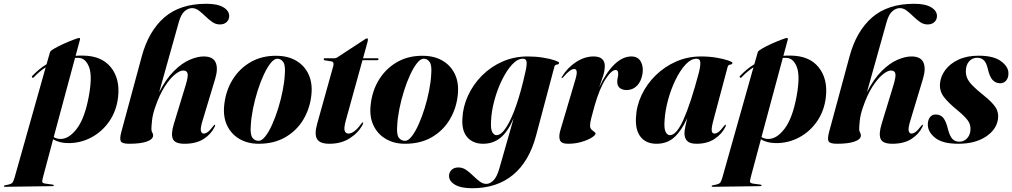

<svg xmlns="http://www.w3.org/2000/svg" viewBox="-128 -752 5361 1017"><path d="M51 -342.5Q46.5 -338 42.5 -341.5Q38.5 -345.5 44 -351Q61 -368.5 79.2 -383.8Q97.5 -399 118.5 -411.5L137 -476Q139 -483 160.8 -495.5Q182.5 -508 211 -520.8Q239.5 -533.5 262.8 -542.2Q286 -551 291 -551Q298 -551 295.5 -541.5L272.5 -456.5Q291.5 -458 311.5 -457.5Q410.5 -456.5 459.5 -395.2Q508.5 -334 497.5 -237.5Q489 -164.5 451 -109.5Q413 -54.5 355.8 -24Q298.5 6.5 233 6Q184.5 5.5 153.5 -14.5L102 178Q96.5 198 95.5 208Q94.5 218 111.5 220.5L149 225.5Q157 226.5 157 230Q157 234 150 234L-102 237.5Q-107.5 237.5 -107.5 234Q-107.5 231 -101.5 229.5Q-72 224.5 -64.5 217.8Q-57 211 -51 189.5L114 -395.5Q80.5 -374 51 -342.5ZM191.5 -16Q237 -15 279.2 -70.8Q321.5 -126.5 343 -245Q362 -350.5 343.5 -397.5Q325 -444.5 288 -445.5Q278.5 -446 269.5 -445.5L156.5 -26Q172.5 -16 191.5 -16Z M693 -181Q680.5 -145 677.2 -113.5Q674 -82 674 -68Q674 -57 678.5 -50.2Q683 -43.5 683 -34.5Q683 -14.5 650.2 -2.5Q617.5 9.5 556.5 9.5Q518.5 9.5 511.8 -3.8Q505 -17 514.5 -52.5L623 -453.5Q659 -587 742.2 -659.5Q825.5 -732 965 -732Q1024 -732 1055 -713.5Q1086 -695 1086 -667Q1086 -648.5 1072.8 -635.5Q1059.5 -622.5 1036.5 -622.5Q1014.5 -622.5 995.8 -635.8Q977 -649 959.8 -666Q942.5 -683 925.2 -696Q908 -709 889.5 -709Q869 -709 849.8 -692.5Q830.5 -676 819 -634.5L715 -263.5Q751.5 -334.5 793.5 -376Q835.5 -417.5 876.5 -435.2Q917.5 -453 951 -453Q1000 -453 1014.2 -421.2Q1028.5 -389.5 1011.5 -333.5L945.5 -115Q932.5 -72.5 936.2 -58.5Q940 -44.5 951 -44.5Q961 -44.5 972.8 -53Q984.5 -61.5 1001.5 -84Q1007.5 -92 1009.5 -91.5Q1014.5 -91.5 1008.5 -79Q989.5 -40.5 950 -15.5Q910.5 9.5 849.5 9.5Q798.5 9.5 787.5 -16.5Q776.5 -42.5 793 -96L856 -302.5Q869.5 -347.5 865.5 -363Q861.5 -378.5 842 -378.5Q824.5 -378.5 798.2 -357.2Q772 -336 744 -292.5Q716 -249 693 -181Z M1337 -456.5Q1398 -456 1442 -429.8Q1486 -403.5 1507.2 -356.5Q1528.5 -309.5 1521 -246Q1513 -175.5 1478 -117.5Q1443 -59.5 1383.2 -25Q1323.5 9.5 1242 9.5Q1184.5 9.5 1140.8 -15.8Q1097 -41 1074.8 -87.8Q1052.5 -134.5 1060 -198.5Q1068.5 -273.5 1105.2 -332Q1142 -390.5 1201.2 -424Q1260.5 -457.5 1337 -456.5ZM1242 -6Q1259 -6 1277.5 -29.8Q1296 -53.5 1313.5 -92.2Q1331 -131 1345.5 -177.8Q1360 -224.5 1369.2 -271.5Q1378.5 -318.5 1380.5 -357Q1384.5 -404 1373.2 -422Q1362 -440 1342 -441Q1324.5 -441.5 1305.8 -418Q1287 -394.5 1269 -355.8Q1251 -317 1236.2 -270Q1221.5 -223 1212 -175.5Q1202.5 -128 1200.5 -88Q1196.5 -40 1208.8 -23Q1221 -6 1242 -6Z M1627 -427 1592 -432.5Q1586.5 -434 1586.5 -438.5Q1586.5 -443.5 1593 -443.5H1644.5Q1651.5 -443.5 1658.5 -448L1806 -544.5Q1811 -548.5 1816.5 -548.5Q1821 -548.5 1821 -542Q1821 -538.5 1819 -530.5L1795 -443.5H1870.5Q1877 -443.5 1877 -438.5Q1877 -433 1867.5 -433H1792L1703.5 -113Q1692.5 -72.5 1698 -58.5Q1703.5 -44.5 1717.5 -44.5Q1748 -44.5 1785 -96Q1790.5 -104 1793.5 -103.5Q1798.5 -103.5 1792.5 -91Q1770 -48.5 1724.5 -19.5Q1679 9.5 1617 9.5Q1566 9.5 1551.2 -15.8Q1536.5 -41 1552 -96.5L1637 -401Q1643.5 -424.5 1627 -427Z M2112.5 -456.5Q2173.5 -456 2217.5 -429.8Q2261.5 -403.5 2282.8 -356.5Q2304 -309.5 2296.5 -246Q2288.5 -175.5 2253.5 -117.5Q2218.5 -59.5 2158.8 -25Q2099 9.5 2017.5 9.5Q1960 9.5 1916.2 -15.8Q1872.5 -41 1850.2 -87.8Q1828 -134.5 1835.5 -198.5Q1844 -273.5 1880.8 -332Q1917.5 -390.5 1976.8 -424Q2036 -457.5 2112.5 -456.5ZM2017.5 -6Q2034.5 -6 2053 -29.8Q2071.5 -53.5 2089 -92.2Q2106.5 -131 2121 -177.8Q2135.5 -224.5 2144.8 -271.5Q2154 -318.5 2156 -357Q2160 -404 2148.8 -422Q2137.5 -440 2117.5 -441Q2100 -441.5 2081.2 -418Q2062.5 -394.5 2044.5 -355.8Q2026.5 -317 2011.8 -270Q1997 -223 1987.5 -175.5Q1978 -128 1976 -88Q1972 -40 1984.2 -23Q1996.5 -6 2017.5 -6Z M2711 -32Q2674.5 104 2589 174.5Q2503.5 245 2373 245Q2313 245 2281.8 226.2Q2250.5 207.5 2250.5 180Q2250.5 161.5 2263.5 148.2Q2276.5 135 2300.5 135Q2322.5 135 2341.5 148.2Q2360.5 161.5 2378 178.8Q2395.5 196 2412.8 209Q2430 222 2448 222Q2468 222 2486.5 202.8Q2505 183.5 2517.5 138.5L2593 -126Q2562.5 -54.5 2523.2 -22.5Q2484 9.5 2431 9.5Q2378.5 9.5 2348.2 -23.8Q2318 -57 2321 -121Q2323.5 -185.5 2350.8 -245Q2378 -304.5 2424.8 -351.5Q2471.5 -398.5 2533.5 -425.8Q2595.5 -453 2667 -453Q2710 -453 2748.2 -446.8Q2786.5 -440.5 2810 -432.5Q2833.5 -424.5 2833.5 -419.5Q2833.5 -411 2822.2 -410Q2811 -409 2808.5 -398.5ZM2473 -110Q2470.5 -66 2480.2 -51Q2490 -36 2501.5 -36Q2527.5 -36 2555 -79.8Q2582.5 -123.5 2608 -198.5Q2633.5 -273.5 2654 -367Q2662.5 -401 2661.5 -421Q2660.5 -441 2641.5 -441Q2613 -441 2584.2 -409.8Q2555.5 -378.5 2531 -328.5Q2506.5 -278.5 2490.8 -220.8Q2475 -163 2473 -110Z M2847.5 -338Q2844.5 -338.5 2848.5 -345.5Q2877.5 -393.5 2923 -423.2Q2968.5 -453 3016 -453Q3047 -453 3061.2 -439.5Q3075.5 -426 3075.5 -403.5Q3075.5 -377.5 3066.5 -349.5Q3057.5 -321.5 3045.5 -288.5Q3081 -366 3125.2 -409.5Q3169.5 -453 3216.5 -453Q3250.5 -453 3265.8 -426.5Q3281 -400 3275.5 -362.5Q3268.5 -320 3245.8 -297.5Q3223 -275 3191.5 -275Q3169 -275 3155.2 -285.8Q3141.5 -296.5 3141.5 -319Q3141.5 -330.5 3144 -341.2Q3146.5 -352 3146.5 -361.5Q3146.5 -381.5 3133 -381.5Q3111.5 -381.5 3080 -333.5Q3048.5 -285.5 3021.5 -192Q3011.5 -155.5 3004.5 -129Q2997.5 -102.5 2997.5 -87Q2997.5 -73.5 3004.8 -66.2Q3012 -59 3019.2 -54.2Q3026.5 -49.5 3026.5 -44.5Q3026.5 -36 3006.2 -23.2Q2986 -10.5 2952.8 -0.5Q2919.5 9.5 2880.5 9.5Q2845.5 9.5 2838 -9.5Q2830.5 -28.5 2840 -61.5L2917.5 -323Q2928.5 -358.5 2926.8 -372.5Q2925 -386.5 2913.5 -386.5Q2903.5 -386.5 2890.5 -377.5Q2877.5 -368.5 2855.5 -343.5Q2850.5 -338 2847.5 -338Z M3651.5 -118Q3639.5 -73 3642 -58.8Q3644.5 -44.5 3656.5 -44.5Q3666.5 -44.5 3678 -53Q3689.5 -61.5 3706.5 -84Q3712.5 -92 3715 -91.5Q3719.5 -91.5 3714 -79Q3694.5 -40.5 3655.8 -15.5Q3617 9.5 3562 9.5Q3526.5 9.5 3512 -5.2Q3497.5 -20 3497.5 -46.5Q3497.5 -58.5 3501.8 -80Q3506 -101.5 3512 -126Q3482 -60 3444 -25.2Q3406 9.5 3349.5 9.5Q3295 9.5 3266 -26Q3237 -61.5 3240.5 -128Q3243 -190.5 3270.5 -248.8Q3298 -307 3345 -353Q3392 -399 3453.2 -426Q3514.5 -453 3585 -453Q3629 -453 3667 -446.5Q3705 -440 3728.2 -432Q3751.5 -424 3751.5 -419.5Q3751.5 -411 3740.2 -409.8Q3729 -408.5 3726.5 -398.5ZM3392 -112.5Q3389 -69.5 3398 -52.8Q3407 -36 3420.5 -36Q3455.5 -36 3493 -120.2Q3530.5 -204.5 3573.5 -366Q3582.5 -401 3581.5 -421Q3580.5 -441 3561 -441Q3532 -441 3503.2 -410Q3474.5 -379 3450.2 -329.2Q3426 -279.5 3410.5 -222.2Q3395 -165 3392 -112.5Z M3800 -342.5Q3795.5 -338 3791.5 -341.5Q3787.5 -345.5 3793 -351Q3810 -368.5 3828.2 -383.8Q3846.5 -399 3867.5 -411.5L3886 -476Q3888 -483 3909.8 -495.5Q3931.5 -508 3960 -520.8Q3988.5 -533.5 4011.8 -542.2Q4035 -551 4040 -551Q4047 -551 4044.5 -541.5L4021.5 -456.5Q4040.5 -458 4060.5 -457.5Q4159.5 -456.5 4208.5 -395.2Q4257.5 -334 4246.5 -237.5Q4238 -164.5 4200 -109.5Q4162 -54.5 4104.8 -24Q4047.5 6.5 3982 6Q3933.5 5.5 3902.5 -14.5L3851 178Q3845.5 198 3844.5 208Q3843.5 218 3860.5 220.5L3898 225.5Q3906 226.5 3906 230Q3906 234 3899 234L3647 237.5Q3641.5 237.5 3641.5 234Q3641.5 231 3647.5 229.5Q3677 224.5 3684.5 217.8Q3692 211 3698 189.5L3863 -395.5Q3829.5 -374 3800 -342.5ZM3940.5 -16Q3986 -15 4028.2 -70.8Q4070.5 -126.5 4092 -245Q4111 -350.5 4092.5 -397.5Q4074 -444.5 4037 -445.5Q4027.5 -446 4018.5 -445.5L3905.5 -26Q3921.5 -16 3940.5 -16Z M4442 -181Q4429.5 -145 4426.2 -113.5Q4423 -82 4423 -68Q4423 -57 4427.5 -50.2Q4432 -43.5 4432 -34.5Q4432 -14.5 4399.2 -2.5Q4366.5 9.5 4305.5 9.5Q4267.5 9.5 4260.8 -3.8Q4254 -17 4263.5 -52.5L4372 -453.5Q4408 -587 4491.2 -659.5Q4574.5 -732 4714 -732Q4773 -732 4804 -713.5Q4835 -695 4835 -667Q4835 -648.5 4821.8 -635.5Q4808.5 -622.5 4785.5 -622.5Q4763.5 -622.5 4744.8 -635.8Q4726 -649 4708.8 -666Q4691.5 -683 4674.2 -696Q4657 -709 4638.5 -709Q4618 -709 4598.8 -692.5Q4579.5 -676 4568 -634.5L4464 -263.5Q4500.5 -334.5 4542.5 -376Q4584.5 -417.5 4625.5 -435.2Q4666.5 -453 4700 -453Q4749 -453 4763.2 -421.2Q4777.5 -389.5 4760.5 -333.5L4694.5 -115Q4681.5 -72.5 4685.2 -58.5Q4689 -44.5 4700 -44.5Q4710 -44.5 4721.8 -53Q4733.5 -61.5 4750.5 -84Q4756.5 -92 4758.5 -91.5Q4763.5 -91.5 4757.5 -79Q4738.5 -40.5 4699 -15.5Q4659.5 9.5 4598.5 9.5Q4547.5 9.5 4536.5 -16.5Q4525.5 -42.5 4542 -96L4605 -302.5Q4618.5 -347.5 4614.5 -363Q4610.5 -378.5 4591 -378.5Q4573.5 -378.5 4547.2 -357.2Q4521 -336 4493 -292.5Q4465 -249 4442 -181Z M4953.5 -1.5Q4978.5 -1.5 4995.5 -20.5Q5012.5 -39.5 5012.5 -68Q5013.5 -94 4997 -115.8Q4980.5 -137.5 4943 -168.5Q4895 -207.5 4871.5 -238.5Q4848 -269.5 4851 -309Q4854 -347.5 4879 -381.2Q4904 -415 4948.8 -436Q4993.5 -457 5055.5 -457Q5134 -457 5173.2 -428.5Q5212.5 -400 5213.5 -366Q5214.5 -341 5202 -326Q5189.5 -311 5170 -311Q5146 -311 5129.8 -328.2Q5113.5 -345.5 5103.5 -390.5Q5096 -421.5 5082.2 -433.8Q5068.5 -446 5048 -446Q5022 -446 5005.2 -427Q4988.5 -408 4988 -376Q4987.5 -356 4995 -338.2Q5002.5 -320.5 5022.8 -299.5Q5043 -278.5 5080.5 -248.5Q5126.5 -212 5145 -184Q5163.5 -156 5158 -119.5Q5149 -63.5 5092.2 -27Q5035.5 9.5 4948 9.5Q4864 9.5 4825 -22.2Q4786 -54 4786.5 -93Q4786.5 -115 4797.2 -130.2Q4808 -145.5 4828.5 -145.5Q4854.5 -145.5 4869.2 -126.8Q4884 -108 4894 -64.5Q4903.5 -30 4917.2 -15.8Q4931 -1.5 4953.5 -1.5Z"/></svg>

Font: Fraunces 144pt
Style: Bold Italic
Weight: 700
Italic angle: -16°
Version: Version 1.000;[b76b70a41]